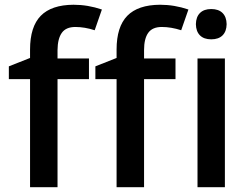

<svg xmlns="http://www.w3.org/2000/svg" viewBox="-20 -785 1045 805"><path d="M353 -453.1H221.2V0H106V-453.1H17.1V-506.8L106 -542V-577.1Q106 -672.9 150.9 -718.8Q195.8 -764.6 288.1 -765.1Q348.6 -765.1 407.2 -745.1L377 -658.2Q335 -671.9 295.9 -671.9Q256.8 -671.9 239.3 -647.5Q221.7 -623 221.2 -575.2V-540H353ZM715.8 -453.1H584V0H468.8V-453.1H379.9V-506.8L468.8 -542V-577.1Q468.8 -672.9 513.7 -718.8Q558.6 -764.6 650.9 -765.1Q711.4 -765.1 770 -745.1L739.7 -658.2Q697.3 -671.9 658.2 -671.9Q619.1 -671.9 601.6 -647.5Q584 -623 584 -575.2V-540H715.8ZM801.3 -683.6Q801.8 -713.9 818.4 -730.5Q835 -747.1 865.7 -747.1Q896.5 -747.1 913.1 -730.5Q929.7 -713.9 930.2 -683.6Q929.7 -653.3 913.1 -636.7Q896.5 -620.1 865.7 -620.1Q835 -620.1 818.4 -636.7Q801.8 -653.3 801.3 -683.6ZM922.9 0H808.1V-540H922.9Z"/></svg>

Font: OpenSans-Semibold
Style: Regular
Weight: 600
Foundry: Ascender Corporation
Version: Version 1.10